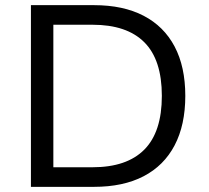

<svg xmlns="http://www.w3.org/2000/svg" viewBox="-20 -725 811 745"><path d="M100 0V-705H345Q458 -705 537 -664Q616 -623 657.5 -544.5Q699 -466 699 -353Q699 -240 657.5 -161Q616 -82 537 -41Q458 0 345 0ZM187 -76H339Q472 -76 540 -144.5Q608 -213 608 -353Q608 -493 540 -561Q472 -629 339 -629H187Z"/></svg>

Font: Nunito Sans 9pt
Style: Regular
Weight: 400
Version: Version 3.101;gftools[0.9.27]